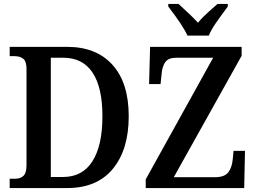

<svg xmlns="http://www.w3.org/2000/svg" viewBox="-20 -951 1299 971"><path d="M29 -47H55Q83 -47 98.5 -61.5Q114 -76 114 -114V-603Q114 -640 98 -653.5Q82 -667 53 -667H29V-714H320Q467 -714 549 -623Q631 -532 631 -363Q631 -195 551 -97.5Q471 0 320 0H29ZM299 -56Q397 -56 447.5 -135.5Q498 -215 498 -363Q498 -509 448 -584Q398 -659 300 -659H237V-56ZM717 -44 1058 -659H871Q832 -659 816 -637Q800 -615 797 -574L792 -526H734L739 -714H1202V-669L859 -55H1069Q1115 -55 1134 -79Q1153 -103 1157 -145L1161 -188H1219L1215 0H717ZM831 -918V-931H883Q956 -865 981 -836Q1004 -864 1039 -895Q1074 -926 1080 -931H1132V-918Q1092 -864 1070 -832Q1048 -800 1036 -771H928Q907 -819 831 -918Z"/></svg>

Font: Noto Serif NarrowSemiBold
Style: Regular
Weight: 600
Width: 4
Designer: Monotype Design Team
Foundry: Monotype Imaging Inc.
Version: Version 1.001